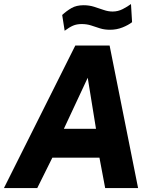

<svg xmlns="http://www.w3.org/2000/svg" viewBox="-35 -954 778 974"><path d="M-15 0 347 -723H521L665.5 0H498.5L469.5 -154H230.5L154 0ZM289 -300.5H452L410 -559.5ZM293 -798 280.5 -878Q302.5 -898.5 327.5 -913Q352.5 -927.5 389 -927.5Q417.5 -927.5 442.8 -919.5Q468 -911.5 491 -903.5Q514 -895.5 536.5 -895.5Q563.5 -895.5 587.8 -908Q612 -920.5 629.5 -933.5L635 -841.5Q616.5 -827 586.8 -815Q557 -803 523 -803Q495 -803 472.2 -810.2Q449.5 -817.5 427.5 -824.8Q405.5 -832 379.5 -832Q354.5 -832 335.8 -824Q317 -816 293 -798Z"/></svg>

Font: Public Sans ExtraBold
Style: Italic
Weight: 800
Italic angle: -8°
Designer: The Public Sans project authors (U.S. Web Design System). Libre Franklin designed by Pablo Impallari and Rodrigo Fuenzal
Version: Version 1.007; ttfautohint (v1.8.1) -l 8 -r 50 -G 200 -x 14 